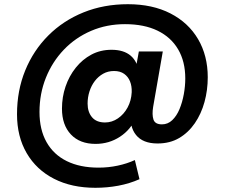

<svg xmlns="http://www.w3.org/2000/svg" viewBox="-20 -678 1078 914"><path d="M434 216Q321 216 237 173Q153 130 107 51Q61 -28 61 -134Q61 -247 100 -342.5Q139 -438 210 -509Q281 -580 377.5 -619Q474 -658 589 -658Q706 -658 791.5 -614Q877 -570 923 -491.5Q969 -413 969 -310Q969 -249 953.5 -192.5Q938 -136 907.5 -91.5Q877 -47 833 -21Q789 5 730 5Q660 5 627.5 -35.5Q595 -76 604 -142L607 -174L627 -118Q603 -61 551 -27Q499 7 435 7Q360 7 317.5 -38Q275 -83 275 -161Q275 -216 292 -266Q309 -316 340.5 -355.5Q372 -395 415 -418Q458 -441 511 -441Q569 -441 602 -413Q635 -385 641 -332L620 -317L641 -433H755L709 -169Q703 -132 710.5 -109Q718 -86 751 -86Q779 -86 800 -106Q821 -126 834.5 -158.5Q848 -191 855 -229.5Q862 -268 862 -305Q862 -385 828 -443Q794 -501 730 -532Q666 -563 575 -563Q488 -563 413.5 -531Q339 -499 284 -441.5Q229 -384 198.5 -308Q168 -232 168 -145Q168 -61 201.5 -1.5Q235 58 298 89Q361 120 449 120Q496 120 540.5 110.5Q585 101 622 84L644 175Q597 196 543.5 206Q490 216 434 216ZM480 -95Q513 -95 541.5 -114.5Q570 -134 587.5 -166.5Q605 -199 607 -239Q608 -268 599 -290.5Q590 -313 571 -326.5Q552 -340 523 -340Q494 -340 471 -327Q448 -314 431.5 -292.5Q415 -271 406 -243Q397 -215 397 -185Q397 -145 418 -120Q439 -95 480 -95Z"/></svg>

Font: DM Sans 28pt ExtraBold
Style: Italic
Weight: 800
Italic angle: -10°
Version: Version 4.004;gftools[0.9.30]